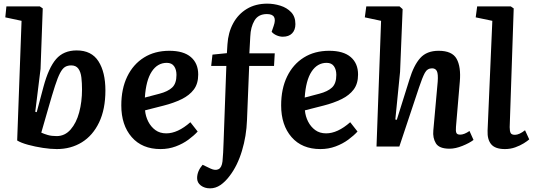

<svg xmlns="http://www.w3.org/2000/svg" viewBox="-20 -802 2917 1051"><path d="M291 14Q257 14 214.5 7.5Q172 1 133.5 -9.5Q95 -20 74 -33L98 -688L9 -707L15 -767H198L214 -756L202 -425L173 -190L181 -188L218 -327Q246 -431 287 -478.5Q328 -526 400 -526Q481 -526 519 -466.5Q557 -407 557 -307Q557 -204 522.5 -132Q488 -60 428 -23Q368 14 291 14ZM370 -444Q350 -444 336 -435.5Q322 -427 309 -402.5Q296 -378 281 -331.5Q266 -285 244 -208L206 -76Q221 -69 241.5 -63Q262 -57 290 -57Q335 -57 366.5 -93Q398 -129 413.5 -187Q429 -245 429 -312Q429 -347 425.5 -377.5Q422 -408 409 -426Q396 -444 370 -444Z M907 -524Q985 -524 1025 -489.5Q1065 -455 1065 -394Q1065 -344 1041 -312Q1017 -280 974 -259Q931 -238 876 -224L774 -198Q777 -165 791.5 -136.5Q806 -108 830.5 -90Q855 -72 890 -72Q953 -72 1022 -133L1062 -82Q1042 -60 1011.5 -37.5Q981 -15 942 -0.5Q903 14 859 14Q758 14 701 -51.5Q644 -117 644 -225Q644 -316 676.5 -383Q709 -450 768 -487Q827 -524 907 -524ZM946 -392Q946 -421 933 -439.5Q920 -458 893 -458Q842 -458 810.5 -410Q779 -362 773 -268L853 -289Q899 -301 922.5 -323Q946 -345 946 -392Z M1441 -725Q1394 -725 1373 -689.5Q1352 -654 1350 -602L1345 -510H1484L1480 -441H1344L1332 -144Q1329 -58 1304.5 23.5Q1280 105 1237 161Q1213 193 1186.5 211Q1160 229 1130 229Q1100 229 1079.5 213.5Q1059 198 1059 173Q1059 135 1089 100L1133 121Q1159 133 1176.5 124Q1194 115 1198 81Q1200 57 1201.5 33.5Q1203 10 1204 -27L1219 -441H1136L1143 -503L1222 -511L1225 -559Q1229 -624 1256.5 -674.5Q1284 -725 1331.5 -753.5Q1379 -782 1443 -782Q1479 -782 1514.5 -771Q1550 -760 1573.5 -735.5Q1597 -711 1597 -670Q1597 -638 1579 -619.5Q1561 -601 1528 -601Q1511 -601 1494 -608.5Q1477 -616 1467 -628L1478 -660Q1501 -725 1441 -725Z M1782 -524Q1860 -524 1900 -489.5Q1940 -455 1940 -394Q1940 -344 1916 -312Q1892 -280 1849 -259Q1806 -238 1751 -224L1649 -198Q1652 -165 1666.5 -136.5Q1681 -108 1705.5 -90Q1730 -72 1765 -72Q1828 -72 1897 -133L1937 -82Q1917 -60 1886.5 -37.5Q1856 -15 1817 -0.5Q1778 14 1734 14Q1633 14 1576 -51.5Q1519 -117 1519 -225Q1519 -316 1551.5 -383Q1584 -450 1643 -487Q1702 -524 1782 -524ZM1821 -392Q1821 -421 1808 -439.5Q1795 -458 1768 -458Q1717 -458 1685.5 -410Q1654 -362 1648 -268L1728 -289Q1774 -301 1797.5 -323Q1821 -345 1821 -392Z M2572 -36Q2550 -19 2511.5 -3.5Q2473 12 2441 12Q2384 12 2366 -17.5Q2348 -47 2352 -88L2376 -355Q2379 -397 2371.5 -412.5Q2364 -428 2345 -428Q2319 -428 2305.5 -403Q2292 -378 2274 -324L2166 0H2041L2066 -688L1977 -707L1985 -767H2167L2184 -752L2170 -409L2144 -148L2152 -146L2221 -366Q2245 -445 2280.5 -484.5Q2316 -524 2381 -524Q2455 -524 2479.5 -480Q2504 -436 2497 -355L2476 -108Q2474 -85 2478 -75Q2482 -65 2499 -65Q2521 -65 2550 -85Z M2675 -688 2584 -707 2592 -767H2776L2792 -756L2770 -106Q2770 -85 2775 -74.5Q2780 -64 2799 -64Q2822 -64 2854 -89L2877 -39Q2867 -30 2847 -17.5Q2827 -5 2800.5 4.5Q2774 14 2744 14Q2691 14 2669 -12Q2647 -38 2649 -87Z"/></svg>

Font: Literata 12pt SemiBold
Style: Italic
Weight: 600
Italic angle: -2°
Designer: Latin by Veronika Burian and Jose Scaglione. Greek by Irene Vlachou. Cyrillic by Vera Evstafieva
Foundry: TypeTogether
Version: Version 3.002